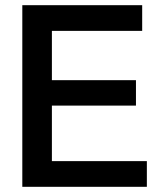

<svg xmlns="http://www.w3.org/2000/svg" viewBox="-20 -720 612 740"><path d="M66 0V-700H528V-601H180V-411H504V-313H180V-99H546V0Z"/></svg>

Font: Georama ExtraCondensed Thin Medium
Style: Regular
Weight: 500
Version: Version 1.001